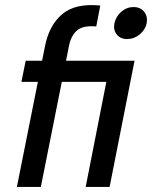

<svg xmlns="http://www.w3.org/2000/svg" viewBox="-20 -742 603 762"><path d="M484 -587Q458 -587 443.5 -605Q429 -623 434 -649Q440 -677 461.5 -695.5Q483 -714 510 -714Q537 -714 552 -695.5Q567 -677 562 -649Q556 -623 534 -605Q512 -587 484 -587ZM514 -501 415 0H320L402 -417H65L82 -501ZM158 -556Q174 -641 226.5 -685.5Q279 -730 378 -720L362 -637Q310 -642 285.5 -621Q261 -600 253 -556L142 0H47Z"/></svg>

Font: Albert Sans Medium
Style: Italic
Weight: 500
Italic angle: -11.25°
Designer: Andreas Rasmussen
Foundry: a.Foundry
Version: Version 1.025